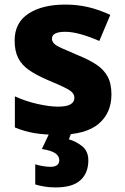

<svg xmlns="http://www.w3.org/2000/svg" viewBox="-20 -579 546 839"><path d="M467 -166Q467 -85 410.5 -37.5Q354 10 234 10Q176 10 132.5 3Q89 -4 45 -22V-158Q93 -136 145 -124.5Q197 -113 233 -113Q271 -113 288 -123Q305 -133 305 -151Q305 -164 296.5 -174Q288 -184 262.5 -196.5Q237 -209 187 -230Q138 -251 106.5 -273Q75 -295 59.5 -325.5Q44 -356 44 -402Q44 -480 104.5 -519.5Q165 -559 265 -559Q318 -559 365 -548Q412 -537 462 -514L414 -400Q373 -418 334.5 -429Q296 -440 265 -440Q207 -440 207 -410Q207 -399 215.5 -389.5Q224 -380 248.5 -369Q273 -358 320 -338Q367 -319 400 -297.5Q433 -276 450 -245Q467 -214 467 -166ZM366 122Q366 177 331.5 208.5Q297 240 223 240Q195 240 172.5 236Q150 232 134 227V139Q150 144 168 147Q186 150 202 150Q218 150 228.5 143Q239 136 239 121Q239 103 222 91Q205 79 163 72L197 0H292L281 30Q311 38 338.5 59.5Q366 81 366 122Z"/></svg>

Font: Noto Sans Gujarati ExtraBold
Style: Regular
Weight: 800
Designer: Jelle Bosma - Monotype Design Team, Universal Thirst
Foundry: Monotype Imaging Inc.
Version: Version 2.106; ttfautohint (v1.8.4.7-5d5b)